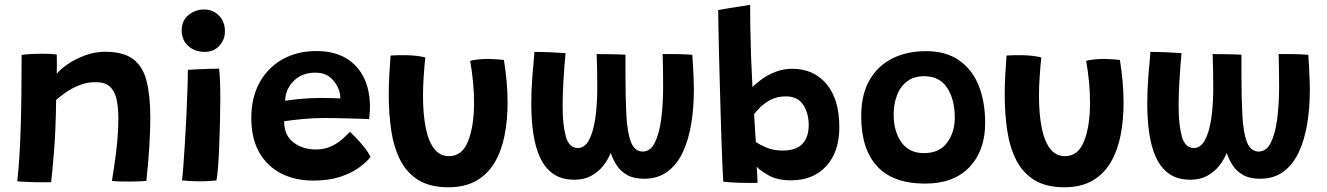

<svg xmlns="http://www.w3.org/2000/svg" viewBox="-20 -743 5461 790"><path d="M190.5 6.5Q177 7 158 7Q139 7 119 6.5Q102.5 6 81.2 5Q60 4 51 3Q60.5 -80.5 64.8 -206Q69 -331.5 69 -517Q86 -519.5 108.8 -520.8Q131.5 -522 155 -522Q171 -522 186.5 -521.2Q202 -520.5 213.5 -518.5Q214 -511.5 214 -485.2Q214 -459 213.5 -439.5Q228.5 -458.5 259.5 -479.5Q290.5 -500.5 330.5 -515.2Q370.5 -530 412 -530Q488 -530 528.2 -499.5Q568.5 -469 583.5 -408.2Q598.5 -347.5 598.5 -257.5Q598.5 -208 594.2 -137.8Q590 -67.5 582 1.5Q572.5 2.5 553.5 3.2Q534.5 4 513 4Q491 4 470.8 3.5Q450.5 3 440.5 1.5Q446 -31 452.2 -74.5Q458.5 -118 462.8 -165Q467 -212 467 -255Q467 -300 459.8 -333.8Q452.5 -367.5 432.5 -386.2Q412.5 -405 373.5 -405Q338.5 -405 307.5 -392.8Q276.5 -380.5 252 -363.5Q227.5 -346.5 211 -332Q209.5 -210.5 202.5 -123.2Q195.5 -36 190.5 6.5Z M823 -529.5Q781.5 -529.5 754.5 -554Q727.5 -578.5 727.5 -617.5Q727.5 -658 755.5 -681Q783.5 -704 819 -704Q857 -704 881.2 -678.8Q905.5 -653.5 905.5 -614.5Q905.5 -579 882.2 -554.2Q859 -529.5 823 -529.5ZM870.5 -0.5Q862 0.5 841.2 1.8Q820.5 3 798 3Q761 3 728.5 -1Q731 -14 734 -54.5Q737 -95 740.5 -150Q744 -205 746.8 -263.8Q749.5 -322.5 751.2 -373.5Q753 -424.5 753 -455.5Q764.5 -456.5 790 -457.8Q815.5 -459 841.5 -459.8Q867.5 -460.5 881.5 -460.5Q883.5 -445.5 885 -413.5Q886.5 -381.5 886.5 -341.5Q886.5 -295.5 885.2 -243Q884 -190.5 882 -141Q880 -91.5 877 -54Q874 -16.5 870.5 -0.5Z M1504.5 -97Q1487.5 -75.5 1456.5 -53Q1425.5 -30.5 1379 -15.2Q1332.5 0 1269.5 0Q1194 0 1136.5 -29.5Q1079 -59 1046.5 -116.2Q1014 -173.5 1014 -258Q1014 -341.5 1048 -403.2Q1082 -465 1142.5 -499Q1203 -533 1282.5 -533Q1383 -533 1440.5 -475.2Q1498 -417.5 1502 -317Q1503 -284 1498.5 -253Q1491.5 -253.5 1468.2 -254.2Q1445 -255 1415.5 -255.8Q1386 -256.5 1359 -257Q1332 -257.5 1316.5 -257.5Q1271 -257.5 1226 -253.2Q1181 -249 1149 -244Q1149 -223.5 1154.5 -204.5Q1165.5 -168.5 1200.5 -148.2Q1235.5 -128 1278.5 -128Q1315.5 -128 1342.5 -140.8Q1369.5 -153.5 1388.5 -170.5Q1407.5 -187.5 1420.5 -200.5Q1424.5 -197 1441.8 -179.2Q1459 -161.5 1477.5 -138.8Q1496 -116 1504.5 -97ZM1153 -328.5Q1180 -332.5 1218.2 -336.2Q1256.5 -340 1306.5 -340Q1332.5 -340 1352.2 -339.2Q1372 -338.5 1380.5 -338Q1380.5 -350.5 1377 -365Q1369.5 -394 1345 -419Q1320.5 -444 1277 -444Q1223 -444 1189 -410.5Q1155 -377 1153 -328.5Z M1914.5 -492.5Q1925 -496 1945.2 -498.2Q1965.5 -500.5 1985.5 -500.5Q2001.5 -500.5 2021.2 -499.2Q2041 -498 2053.5 -496Q2060.5 -452.5 2064.5 -408.2Q2068.5 -364 2068.5 -321Q2068.5 -249.5 2056.2 -186.5Q2044 -123.5 2015.8 -75.2Q1987.5 -27 1940.5 0.2Q1893.5 27.5 1824.5 27.5Q1750 27.5 1702.2 -1.8Q1654.5 -31 1627.5 -83.2Q1600.5 -135.5 1590 -204.8Q1579.5 -274 1579.5 -354Q1579.5 -393 1581.8 -433.8Q1584 -474.5 1587 -514.5Q1598.5 -515.5 1617.2 -515.8Q1636 -516 1651.5 -516Q1673.5 -515.5 1695.2 -513Q1717 -510.5 1730 -506.5Q1726 -469 1723.2 -428.2Q1720.5 -387.5 1720.5 -347.5Q1720.5 -274 1731.5 -218.2Q1742.5 -162.5 1766 -131.5Q1789.5 -100.5 1827.5 -100.5Q1881.5 -100.5 1906 -162Q1930.5 -223.5 1930.5 -321Q1930.5 -365 1926 -409.8Q1921.5 -454.5 1914.5 -492.5Z M2343.5 -3.5Q2290 -3.5 2255.5 -28.2Q2221 -53 2201.5 -96.2Q2182 -139.5 2174 -196Q2166 -252.5 2166 -315.5Q2166 -367.5 2170 -422.2Q2174 -477 2179 -529.5Q2206.5 -529.5 2242.5 -528Q2278.5 -526.5 2307 -524.5Q2301.5 -464 2298.2 -408.5Q2295 -353 2295 -306Q2295 -229 2308.2 -181.5Q2321.5 -134 2357.5 -134Q2386 -134 2403.5 -166.8Q2421 -199.5 2429.2 -255Q2437.5 -310.5 2437.5 -379.5Q2437.5 -410.5 2437 -448.5Q2436.5 -486.5 2435 -520.5Q2448 -520.5 2470.8 -520.2Q2493.5 -520 2516.5 -519.5Q2539.5 -519 2553.5 -518V-437Q2553.5 -340.5 2557.2 -269.2Q2561 -198 2576 -158.8Q2591 -119.5 2624.5 -119.5Q2656 -119.5 2674.2 -155.8Q2692.5 -192 2700.5 -252.5Q2708.5 -313 2708.5 -386Q2708.5 -414 2708 -450.8Q2707.5 -487.5 2706.5 -520.5Q2718.5 -520.5 2733.5 -520.5Q2748.5 -520.5 2764 -520.5Q2778 -520.5 2797.5 -519.5Q2817 -518.5 2828.5 -517.5Q2830 -498 2831.5 -471.5Q2833 -445 2834 -418.8Q2835 -392.5 2835 -374Q2835 -298 2823.8 -231.5Q2812.5 -165 2788.5 -114.8Q2764.5 -64.5 2725.2 -36Q2686 -7.5 2630 -7.5Q2587.5 -7.5 2560 -23.2Q2532.5 -39 2516.8 -63.8Q2501 -88.5 2493 -114Q2482 -86.5 2462.2 -61.2Q2442.5 -36 2413 -19.8Q2383.5 -3.5 2343.5 -3.5Z M2956 4.5Q2954.5 -13 2952.8 -54.2Q2951 -95.5 2949 -152.2Q2947 -209 2945.2 -274Q2943.5 -339 2941.5 -404.8Q2939.5 -470.5 2938.2 -529.8Q2937 -589 2936 -634Q2935 -679 2935 -701.5Q2942 -703 2978.5 -709.2Q3015 -715.5 3066.5 -723Q3066.5 -689.5 3067.2 -634.2Q3068 -579 3070.2 -514Q3072.5 -449 3076 -385Q3089 -398.5 3113.2 -416.2Q3137.5 -434 3170 -447Q3202.5 -460 3239 -460Q3328.5 -460 3381 -397Q3433.5 -334 3433.5 -220Q3433.5 -118.5 3380 -59.8Q3326.5 -1 3234 -1Q3178.5 -1 3142.5 -21.5Q3106.5 -42 3093.5 -57Q3094.5 -42 3095.8 -19.5Q3097 3 3097 9.5Q3060.5 10 3022 9Q2983.5 8 2956 4.5ZM3090 -159Q3101.5 -150 3131.2 -136.8Q3161 -123.5 3199.5 -123.5Q3255.5 -123.5 3281.5 -151Q3307.5 -178.5 3307.5 -228.5Q3307.5 -276.5 3285 -311.5Q3262.5 -346.5 3213.5 -346.5Q3180 -346.5 3154.5 -334Q3129 -321.5 3111.2 -304.5Q3093.5 -287.5 3083 -274Q3083 -268.5 3084 -252.2Q3085 -236 3086.2 -216.5Q3087.5 -197 3088.5 -180.8Q3089.5 -164.5 3090 -159Z M3786.5 12.5Q3654.5 12.5 3589 -58.8Q3523.5 -130 3523.5 -265Q3523.5 -353 3557.2 -412.5Q3591 -472 3651 -502.2Q3711 -532.5 3790.5 -532.5Q3872 -532.5 3926 -495Q3980 -457.5 4006.8 -391Q4033.5 -324.5 4033.5 -237Q4033.5 -123.5 3969 -55.5Q3904.5 12.5 3786.5 12.5ZM3781.5 -113Q3845.5 -113 3877 -156Q3908.5 -199 3908.5 -259Q3908.5 -334 3877 -381.8Q3845.5 -429.5 3783.5 -429.5Q3740 -429.5 3712 -408Q3684 -386.5 3670.5 -350.5Q3657 -314.5 3657 -272Q3657 -202.5 3688.8 -157.8Q3720.5 -113 3781.5 -113Z M4449 -492.5Q4459.5 -496 4479.8 -498.2Q4500 -500.5 4520 -500.5Q4536 -500.5 4555.8 -499.2Q4575.5 -498 4588 -496Q4595 -452.5 4599 -408.2Q4603 -364 4603 -321Q4603 -249.5 4590.8 -186.5Q4578.5 -123.5 4550.2 -75.2Q4522 -27 4475 0.2Q4428 27.5 4359 27.5Q4284.5 27.5 4236.8 -1.8Q4189 -31 4162 -83.2Q4135 -135.5 4124.5 -204.8Q4114 -274 4114 -354Q4114 -393 4116.2 -433.8Q4118.5 -474.5 4121.5 -514.5Q4133 -515.5 4151.8 -515.8Q4170.5 -516 4186 -516Q4208 -515.5 4229.8 -513Q4251.5 -510.5 4264.5 -506.5Q4260.5 -469 4257.8 -428.2Q4255 -387.5 4255 -347.5Q4255 -274 4266 -218.2Q4277 -162.5 4300.5 -131.5Q4324 -100.5 4362 -100.5Q4416 -100.5 4440.5 -162Q4465 -223.5 4465 -321Q4465 -365 4460.5 -409.8Q4456 -454.5 4449 -492.5Z M4878 -3.5Q4824.5 -3.5 4790 -28.2Q4755.5 -53 4736 -96.2Q4716.5 -139.5 4708.5 -196Q4700.5 -252.5 4700.5 -315.5Q4700.5 -367.5 4704.5 -422.2Q4708.5 -477 4713.5 -529.5Q4741 -529.5 4777 -528Q4813 -526.5 4841.5 -524.5Q4836 -464 4832.8 -408.5Q4829.5 -353 4829.5 -306Q4829.5 -229 4842.8 -181.5Q4856 -134 4892 -134Q4920.5 -134 4938 -166.8Q4955.5 -199.5 4963.8 -255Q4972 -310.5 4972 -379.5Q4972 -410.5 4971.5 -448.5Q4971 -486.5 4969.5 -520.5Q4982.5 -520.5 5005.2 -520.2Q5028 -520 5051 -519.5Q5074 -519 5088 -518V-437Q5088 -340.5 5091.8 -269.2Q5095.5 -198 5110.5 -158.8Q5125.5 -119.5 5159 -119.5Q5190.5 -119.5 5208.8 -155.8Q5227 -192 5235 -252.5Q5243 -313 5243 -386Q5243 -414 5242.5 -450.8Q5242 -487.5 5241 -520.5Q5253 -520.5 5268 -520.5Q5283 -520.5 5298.5 -520.5Q5312.5 -520.5 5332 -519.5Q5351.5 -518.5 5363 -517.5Q5364.5 -498 5366 -471.5Q5367.5 -445 5368.5 -418.8Q5369.5 -392.5 5369.5 -374Q5369.5 -298 5358.2 -231.5Q5347 -165 5323 -114.8Q5299 -64.5 5259.8 -36Q5220.5 -7.5 5164.5 -7.5Q5122 -7.5 5094.5 -23.2Q5067 -39 5051.2 -63.8Q5035.5 -88.5 5027.5 -114Q5016.5 -86.5 4996.8 -61.2Q4977 -36 4947.5 -19.8Q4918 -3.5 4878 -3.5Z"/></svg>

Font: Grandstander SemiBold
Style: Regular
Weight: 600
Designer: Tyler Finck
Foundry: Etcetera Type Co
Version: Version 1.200; ttfautohint (v1.8.3)